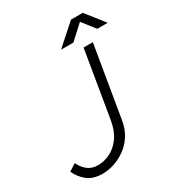

<svg xmlns="http://www.w3.org/2000/svg" viewBox="-227 -1009 1055 1148"><g transform="rotate(-30 300.5 -435.5)"><path d="M144 11Q80 11 40.5 -20Q1 -51 -19 -97L30 -128Q46 -93 74 -70Q102 -47 146 -47Q185 -47 226.5 -66Q268 -85 300.5 -128.5Q333 -172 345 -244L421 -700H485L403 -210Q394 -153 367.5 -111.5Q341 -70 303.5 -43Q266 -16 224.5 -2.5Q183 11 144 11ZM298 -756 439 -882H521L620 -756H548L479 -844L383 -756Z"/></g></svg>

Font: Figtree Light
Style: Italic
Weight: 300
Italic angle: -9.5°
Foundry: Erik Kennedy
Version: Version 2.001; ttfautohint (v1.8.4.7-5d5b);gftools[0.9.27]